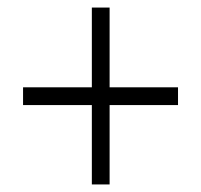

<svg xmlns="http://www.w3.org/2000/svg" viewBox="-20 -607 533 508"><path d="M451 -376V-329H270V-119H223V-329H41V-376H223V-587H270V-376Z"/></svg>

Font: Noto Sans UI NarrowLight
Style: Regular
Weight: 300
Width: 4
Designer: Monotype Design Team
Foundry: Monotype Imaging Inc.
Version: Version 1.001